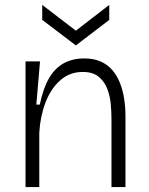

<svg xmlns="http://www.w3.org/2000/svg" viewBox="-20 -762 607 782"><path d="M84 0V-314V-512H143L128 -336H142Q156 -403 180 -444Q204 -485 240 -504.5Q276 -524 323 -524Q362 -524 390 -511.5Q418 -499 437 -477Q456 -455 468 -425.5Q480 -396 485.5 -361Q491 -326 491 -289V0H434V-277Q434 -302 431.5 -334.5Q429 -367 418 -397.5Q407 -428 383 -448.5Q359 -469 317 -469Q264 -469 225.5 -435Q187 -401 165.5 -345Q144 -289 140 -222V0ZM152 -742 289 -637 425 -742V-681L289 -577L152 -681Z"/></svg>

Font: Bricolage Grotesque ExtraLight
Style: Regular
Weight: 250
Designer: Mathieu Triay
Foundry: Atelier Triay
Version: Version 1.000;gftools[0.9.30]